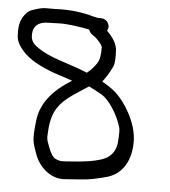

<svg xmlns="http://www.w3.org/2000/svg" viewBox="-83 -667 655 740"><g transform="rotate(5 244.5 -296.5)"><path d="M309.1 -307.5C336 -291.3 372.6 -237.6 386.8 -186.7C388.7 -179.8 389.3 -160 386.6 -130.8C384.2 -103.9 372.9 -84.1 352.3 -69.8C330.2 -55.8 284.9 -45.6 218.3 -41.5C185.5 -39.4 173.8 -35.2 152.1 -45.9L151.7 -46L151.4 -46.2C144.6 -49.3 133.8 -61.8 123.8 -89.8C113.5 -118.9 111.9 -115.3 115.3 -158.1C121.2 -233.7 151.2 -267.9 221.6 -312.1C233.2 -319.3 243.8 -326.2 257.1 -335.2C273.2 -327.7 288.5 -318.9 309.1 -307.5ZM250.8 -535.7 251.1 -535.4 263.8 -526.7C274.3 -516.8 289.5 -502.5 292.4 -490.2C293.4 -461.2 289.2 -440 281.5 -428.5L281.3 -428.1L281.1 -427.8C270 -411 258.2 -398 243.8 -387.1C215.5 -398.5 202.6 -403.6 142.3 -423.2C98.2 -437.5 69.7 -451.5 52.1 -464.2L51.8 -464.4L51.5 -464.6C26.3 -480.9 15 -495.7 22.3 -532.5C29.8 -554 47.1 -566 81 -566C90.7 -566 104.3 -566.4 122.2 -567.2C149.8 -568.4 205.3 -560.7 238.4 -553.5C239.8 -548.2 244.3 -540.5 250.8 -535.7ZM300.1 -594.1C293.6 -599.4 286.1 -601 279.4 -601H270.4C268.5 -601 263.7 -601.6 252.5 -604.4C204.8 -618.2 154.9 -624 101.5 -621H64.4C49.9 -621 32.3 -616.3 9.6 -607.8C-3.7 -602.8 -13.9 -591.2 -23 -575.1C-33 -557.2 -36 -533.1 -33.8 -503.2C-32.3 -484.1 -21.5 -465 -4.3 -446.4C22.2 -417.9 64.1 -394.2 123 -373.6C150.8 -364.8 171.2 -358 190 -351.3C190 -351.3 187.1 -349.4 185.7 -348.6C118 -306.5 81.9 -260 69.3 -208.3C66.2 -195.7 63.9 -176.7 61.9 -150.3C58.4 -102.6 64.9 -93.3 77 -57.5C91.7 -13.8 138 35.1 196.2 29.1C211.5 27.7 232.2 26.2 258.2 24.6C286.1 23 320.3 16.3 360.3 4.9C417.3 -13.6 447.9 -66.8 446.9 -139.9C445.9 -213.2 395.2 -289.6 360.1 -321.3C344.2 -335.7 324.4 -347.7 305.7 -358.4C317.8 -372.6 330.8 -393.4 342.9 -418.5C349.4 -432.2 350 -454.5 347.8 -487.3L347.8 -487.9L347.7 -488.5C343.9 -511.2 330.6 -532.1 307.3 -555.1C309.6 -558.4 312.8 -565.9 311.5 -573.5C310.3 -580.7 307.1 -588.5 300.1 -594.1Z"/></g></svg>

Font: MewTooHand
Style: BdLta
Weight: 400
Designer: Mew Too, Robert Jablonski
Version: Version 0.77